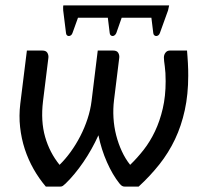

<svg xmlns="http://www.w3.org/2000/svg" viewBox="-20 -694 761 714"><path d="M50 0ZM150.5 0Q125 -30 105 -65.2Q85 -100.5 72.2 -139.5Q59.5 -178.5 54.8 -221Q50 -263.5 55.5 -308.5L80 -506H137.5Q151 -506 156 -497.8Q161 -489.5 160 -479.5L140 -318Q131 -243.5 147.8 -185Q164.5 -126.5 201.5 -81Q223 -102 242.8 -129.2Q262.5 -156.5 278.5 -187.5Q294.5 -218.5 305.5 -252Q316.5 -285.5 320.5 -318.5L343.5 -506H401Q414.5 -506 419.5 -497.8Q424.5 -489.5 423.5 -479.5L404 -321.5Q400 -289 402 -255.8Q404 -222.5 412 -191.2Q420 -160 433 -131.8Q446 -103.5 464 -81Q490.5 -106.5 514.5 -137.2Q538.5 -168 556.5 -206Q574.5 -244 585.2 -290Q596 -336 596 -392Q596 -425 592.8 -447.5Q589.5 -470 589.5 -480Q589.5 -490.5 595.5 -498.2Q601.5 -506 611.5 -506H675.5Q676.5 -496.5 677.2 -484Q678 -471.5 678.8 -458.8Q679.5 -446 679.8 -433.8Q680 -421.5 680 -412.5Q680 -343 667.2 -284.5Q654.5 -226 630.8 -176Q607 -126 572.8 -82.8Q538.5 -39.5 495.5 0H444.5Q437.5 0 433.2 -3Q429 -6 424 -12Q398.5 -44 377.8 -90.8Q357 -137.5 346 -191Q322 -138 290 -91.2Q258 -44.5 224 -11.5Q217.5 -5.5 213.8 -2.8Q210 0 203 0ZM609 -674Q608 -668.5 607 -664.8Q606 -661 605 -655.5L574.5 -571Q572.5 -565.5 568.8 -562.8Q565 -560 561 -560Q557 -560 553.8 -562.8Q550.5 -565.5 550 -571L543 -628H432.5L412.5 -571Q410 -565.5 406.2 -562.8Q402.5 -560 398.8 -560Q395 -560 391.8 -562.8Q388.5 -565.5 388 -571L381 -628H270L249.5 -571Q247.5 -565.5 243.8 -562.8Q240 -560 236 -560Q232 -560 229 -562.8Q226 -565.5 225.5 -571L215 -655.5Q215 -660 214.8 -664.2Q214.5 -668.5 215.5 -674Z"/></svg>

Font: Lato
Style: Italic
Weight: 400
Italic angle: -7°
Designer: Lukasz Dziedzic
Foundry: tyPoland Lukasz Dziedzic
Version: Version 2.007; 2014-02-27